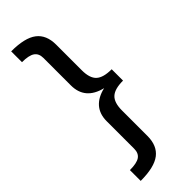

<svg xmlns="http://www.w3.org/2000/svg" viewBox="-305 -770 982 982"><g transform="rotate(-45 186.0 -278.5)"><path d="M41 -747.1Q139.6 -747.1 183.8 -713.1Q228 -679.2 228 -608.9V-422.9Q228 -366.2 253.7 -342.5Q279.3 -318.8 339.8 -318.8V-236.8Q279.3 -236.8 253.7 -213.1Q228 -189.5 228 -132.8V51.8Q228 122.1 183.8 156Q139.6 189.9 41 189.9V111.8Q90.8 111.8 112.3 97.2Q133.8 82.5 133.8 49.8V-148.9Q133.8 -200.7 162.1 -233.2Q190.4 -265.6 244.1 -277.8Q133.8 -304.7 133.8 -408.2V-606.9Q133.8 -639.2 112.1 -654.1Q90.3 -668.9 41 -668.9Z"/></g></svg>

Font: Work Sans Medium
Style: Regular
Weight: 500
Designer: Wei Huang
Foundry: Wei Huang
Version: Version 2.012